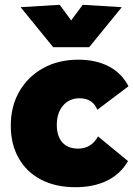

<svg xmlns="http://www.w3.org/2000/svg" viewBox="-20 -770 556 801"><path d="M295 11Q212 11 151.5 -20.5Q91 -52 58 -110Q25 -168 25 -246Q25 -327 61 -389Q97 -451 160.5 -486Q224 -521 307 -521Q380 -521 434 -493Q488 -465 516 -410L386 -312Q367 -360 312 -360Q269 -360 243 -329.5Q217 -299 217 -249Q217 -202 240 -176Q263 -150 306 -150Q361 -150 389 -201L514 -98Q483 -44 427 -16.5Q371 11 295 11ZM202 -573 66 -740 229 -750 277 -685 325 -750 488 -740 352 -573Z"/></svg>

Font: Livvic Black
Style: Regular
Weight: 900
Designer: Jacques Le Bailly, Baron von Fonthausen
Version: Version 1.001; ttfautohint (v1.8.2)